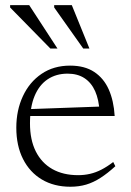

<svg xmlns="http://www.w3.org/2000/svg" viewBox="-20 -700 498 730"><path d="M246.5 -450.5Q302 -450.5 338.2 -426.5Q374.5 -402.5 393.5 -359.8Q412.5 -317 416 -259H87L86.5 -285L380 -295.5L358.5 -275.5Q356 -321 341.8 -353.2Q327.5 -385.5 301.2 -402.8Q275 -420 237 -420Q193.5 -420 161.2 -398.5Q129 -377 111.5 -335Q94 -293 94 -231Q94 -168.5 116 -124.5Q138 -80.5 179 -57.2Q220 -34 277 -34Q300.5 -34 322.2 -39Q344 -44 365.5 -55Q387 -66 410.5 -84L418.5 -68Q389 -41 362.2 -23.8Q335.5 -6.5 307.8 1.8Q280 10 247.5 10Q185.5 10 139.2 -17.5Q93 -45 67.5 -95.5Q42 -146 42 -214.5Q42 -280.5 67 -334.2Q92 -388 138 -419.2Q184 -450.5 246.5 -450.5ZM198.5 -515.5H171.5L18.5 -671.5V-680.5H91ZM320 -515.5H296.5L186 -671.5V-680.5H253Z"/></svg>

Font: Newsreader 16pt 16pt Light
Style: Regular
Weight: 300
Version: Version 1.003